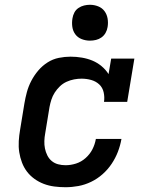

<svg xmlns="http://www.w3.org/2000/svg" viewBox="-20 -775 640 803"><path d="M254 8Q230 8 207 5Q184 2 163 -6Q142 -14 124 -27Q106 -40 93 -57Q80 -74 72 -95Q64 -116 60.5 -138.5Q57 -161 58.5 -185Q60 -209 64 -232L82 -342Q86 -366 92.5 -390Q99 -414 111 -437Q123 -460 140 -480Q157 -500 179 -514Q201 -528 226 -533Q251 -538 275 -538Q299 -538 322.5 -534Q346 -530 366.5 -521.5Q387 -513 404.5 -498.5Q422 -484 434 -465L445 -530H542L512 -349H415Q418 -369 413.5 -389Q409 -409 395 -422Q381 -435 361.5 -440.5Q342 -446 321 -446Q306 -446 290 -443Q274 -440 258.5 -433Q243 -426 230.5 -414Q218 -402 209 -388Q200 -374 195 -358.5Q190 -343 187 -327L169 -217Q166 -201 165.5 -185Q165 -169 168 -154Q171 -139 178 -125Q185 -111 196.5 -101.5Q208 -92 223 -88Q238 -84 254 -84Q276 -84 298 -91Q320 -98 338 -114Q356 -130 366.5 -150.5Q377 -171 381 -194H488Q483 -166 473 -140Q463 -114 447 -90Q431 -66 409 -46.5Q387 -27 361 -14.5Q335 -2 308 3Q281 8 254 8ZM356 -605Q338 -605 321.5 -611.5Q305 -618 295 -631.5Q285 -645 282.5 -662.5Q280 -680 283 -698Q285 -711 291 -722.5Q297 -734 308 -741.5Q319 -749 331.5 -752Q344 -755 356 -755Q374 -755 390.5 -748.5Q407 -742 417 -728.5Q427 -715 430 -697.5Q433 -680 430 -662Q428 -649 421.5 -637.5Q415 -626 404.5 -618.5Q394 -611 381.5 -608Q369 -605 356 -605Z"/></svg>

Font: Iosevka Slab SmBdExObl
Style: Regular
Weight: 600
Width: 7
Italic angle: -9°
Monospace: yes
Designer: Belleve Invis
Foundry: Belleve Invis
Version: Version 11.1.0; ttfautohint (v1.8.3)